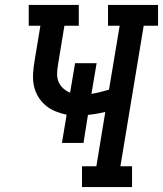

<svg xmlns="http://www.w3.org/2000/svg" viewBox="-20 -755 658 775"><path d="M311 0V-84H369L405 -303Q388 -299 370.5 -296Q353 -293 335 -291L317 -178H230L249 -292Q225 -297 203 -306Q181 -315 163.5 -330Q146 -345 134 -365Q122 -385 117 -408.5Q112 -432 113.5 -457Q115 -482 119 -506L143 -651H96V-735H298V-651H240L214 -493Q211 -475 210.5 -457.5Q210 -440 216.5 -424.5Q223 -409 235.5 -398Q248 -387 263 -381L283 -500H370L349 -376Q367 -379 385 -383.5Q403 -388 420 -393L463 -651H416V-735H618V-651H560L466 -84H513V0Z"/></svg>

Font: Iosevka Curly Slab MdExObl
Style: Regular
Weight: 500
Width: 7
Italic angle: -9°
Monospace: yes
Designer: Belleve Invis
Foundry: Belleve Invis
Version: Version 11.1.0; ttfautohint (v1.8.3)